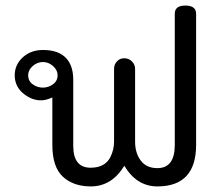

<svg xmlns="http://www.w3.org/2000/svg" viewBox="-20 -662 791 687"><path d="M543.1 5Q469.3 5 424.8 -68.8Q379.7 5 305 5Q242.6 5 205 -29.7Q167.3 -64.4 167.3 -143.6V-313.4Q145 -303 126.2 -303Q95 -303 66.3 -325.2Q32.7 -351 32.7 -392.6Q32.7 -430.7 61.6 -456.9Q90.6 -483.2 133.7 -483.2Q192.1 -483.2 219.3 -451Q242.1 -423.8 242.1 -376.2V-140.1Q242.1 -61.9 304 -61.9Q355.4 -61.9 374.8 -99.5Q388.1 -126.2 388.1 -155V-414.9Q388.1 -431.2 398.3 -442.3Q408.4 -453.5 424.8 -453.5Q440.6 -453.5 452 -442.3Q463.4 -431.2 463.4 -414.9V-155Q463.4 -114.4 483.7 -87.4Q504 -60.4 543.1 -60.4Q605.4 -60.4 605.4 -143.6V-612.9Q605.4 -642.1 643.1 -642.1Q681.7 -642.1 681.7 -612.9V-143.6Q681.7 5 543.1 5ZM133.7 -348.5Q153 -348.5 169.6 -360.4Q186.1 -372.3 186.1 -392.6Q186.1 -411.4 169.8 -425.7Q153.5 -440.1 133.7 -440.1Q113.4 -440.1 97 -425.7Q80.7 -411.4 80.7 -392.6Q80.7 -372.3 97 -360.4Q113.4 -348.5 133.7 -348.5Z"/></svg>

Font: Shan Wanhai
Style: Regular
Weight: 400
Designer: Khon Soe Zaw Thu
Foundry: Shan Unicode
Version: Version 1.00 June 3, 2017, initial release